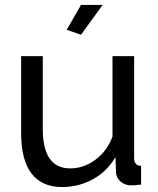

<svg xmlns="http://www.w3.org/2000/svg" viewBox="-20 -750 641 780"><path d="M65.9 -209V-522H153.8V-226.1Q153.8 -65.9 265.1 -65.9Q319.3 -65.9 366.7 -100.3Q414.1 -134.8 437 -194.8V-522H524.9V-107.9Q524.9 -77.1 553.2 -76.2V0Q538.1 2 529.5 2.4Q521 2.9 513.2 2.9Q487.3 2.9 469.7 -12.5Q452.1 -27.8 451.2 -50.8L449.2 -111.8Q414.1 -52.7 356.9 -21.5Q299.8 9.8 231.9 9.8Q149.9 9.8 107.9 -45.2Q65.9 -100.1 65.9 -209ZM251 -628.9 309.1 -730H397L309.1 -608.9Z"/></svg>

Font: Raleway Medium
Style: Regular
Weight: 500
Designer: Matt McInerney, Pablo Impallari, Rodrigo Fuenzalida
Foundry: Matt McInerney, Pablo Impallari, Rodrigo Fuenzalida
Version: Version 3.000g; ttfautohint (v1.5) -l 8 -r 28 -G 28 -x 14 -D